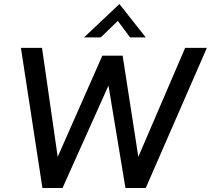

<svg xmlns="http://www.w3.org/2000/svg" viewBox="-20 -935 1049 955"><path d="M191 0 84 -697H189L267 -155L489 -658H590L668 -155L901 -697H1009L705 0H604L515 -537H532L291 0ZM398 -749 574 -915 705 -749H627L566 -831L481 -749Z"/></svg>

Font: Hanken Grotesk Medium
Style: Italic
Weight: 500
Italic angle: -8°
Designer: Alfredo Marco Pradil
Foundry: Hanken Design Co.
Version: Version 3.013